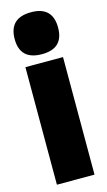

<svg xmlns="http://www.w3.org/2000/svg" viewBox="-121 -821 479 863"><g transform="rotate(-15 118.0 -389.5)"><path d="M119 -584Q17 -584 17 -681Q17 -779 119 -779Q219 -779 219 -681Q219 -584 119 -584ZM31 0V-547H206V0Z"/></g></svg>

Font: Georama SemiCondensed ExtraBold
Style: Regular
Weight: 800
Width: 4
Designer: Jean-Baptiste Levee
Foundry: Production Type
Version: Version 1.000